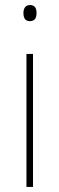

<svg xmlns="http://www.w3.org/2000/svg" viewBox="-20 -742 236 762"><path d="M99 -722C79 -722 73 -706 73 -690C73 -673 79 -658 98 -658C119 -658 125 -672 125 -690C125 -706 121 -722 99 -722ZM111 -528H85V0H111Z"/></svg>

Font: Noto Sans Arabic SemCond Thin
Style: Regular
Weight: 100
Width: 4
Designer: Monotype Design Team, Nadine Chahine, Nizar Qandah and Khaled Hosny
Foundry: Monotype Imaging Inc.
Version: Version 2.012